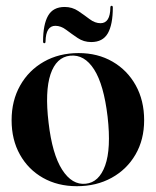

<svg xmlns="http://www.w3.org/2000/svg" viewBox="-20 -632 537 662"><path d="M251 -449Q317 -449 368 -419.5Q419 -390 448 -337.8Q477 -285.5 477 -217.5Q477 -150.5 447.2 -99.2Q417.5 -48 365 -19Q312.5 10 245 10Q179 10 128.2 -18.8Q77.5 -47.5 48.8 -98.8Q20 -150 20 -217.5Q20 -285 49.5 -337.2Q79 -389.5 131.2 -419.2Q183.5 -449 251 -449ZM275.5 1.5Q321.5 -3 342.5 -61.2Q363.5 -119.5 351 -229.5Q338 -340 304.5 -392.5Q271 -445 222 -440Q174 -435 154.2 -376Q134.5 -317 147.5 -209Q160 -100.5 194.2 -47Q228.5 6.5 275.5 1.5ZM294.5 -487Q268.5 -487 247.8 -501Q227 -515 208.5 -529Q190 -543 171 -543Q138 -543 137 -489Q137 -483 133 -483Q128.5 -483 128.5 -489Q128.5 -547.5 145.8 -577.8Q163 -608 203 -608Q229 -608 249.8 -594Q270.5 -580 289 -566Q307.5 -552 326.5 -552Q360 -552 360.5 -606Q360.5 -612 365 -612Q369 -612 369 -606Q369 -547.5 351.8 -517.2Q334.5 -487 294.5 -487Z"/></svg>

Font: Fraunces 144pt SemiBold
Style: Regular
Weight: 600
Version: Version 1.000;[0bf87f6ff]